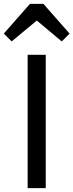

<svg xmlns="http://www.w3.org/2000/svg" viewBox="-62 -979 382 999"><path d="M81.8 0V-694H176V0ZM-1.5 -763.5 -42.2 -804.2 94 -959H163.8L300 -804.2L259.2 -763.5L99 -897.8L159.5 -897Z"/></svg>

Font: Outfit Thin
Style: Regular
Weight: 100
Designer: Rodrigo Fuenzalida
Foundry: fragTYPE
Version: Version 1.000